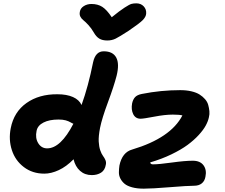

<svg xmlns="http://www.w3.org/2000/svg" viewBox="-20 -1070 1360 1161"><path d="M804.2 -1049.8Q832 -1049.8 849.1 -1031.5Q866.2 -1013.2 863.8 -986.8Q862.3 -968.3 843.8 -949Q825.2 -929.7 757.8 -883.8Q702.1 -847.7 679.2 -836.4Q656.2 -825.2 628.9 -825.2Q598.6 -825.2 580.1 -836.7Q561.5 -848.1 546.9 -874Q532.7 -898.9 514.4 -918.7Q496.1 -938.5 484.4 -947.5Q472.7 -956.5 466.1 -969.2Q459.5 -981.9 462.9 -999Q466.3 -1020 486.6 -1033Q506.8 -1045.9 533.2 -1045.9Q571.3 -1045.9 598.4 -1028.6Q625.5 -1011.2 655.8 -965.8Q703.6 -1004.9 733.2 -1023.9Q762.7 -1043 774.9 -1046.4Q787.1 -1049.8 804.2 -1049.8ZM248 -20Q176.3 -20 124.3 -59.6Q72.3 -99.1 51.8 -162.1Q31.2 -225.1 44.9 -294.9Q64 -393.1 140.1 -447Q216.3 -501 327.1 -500Q383.8 -500 421.4 -483.2Q459 -466.3 473.1 -435.1Q513.7 -547.4 543 -693.8Q557.6 -759.8 606.9 -759.8Q662.6 -759.8 682.9 -721.9Q703.1 -684.1 685.1 -611.8Q668.9 -548.8 632.8 -451.9Q596.7 -355 585 -296.9Q575.2 -245.6 576.9 -214.4Q578.6 -183.1 586.2 -161.1Q593.8 -139.2 603 -127Q612.3 -114.7 617.7 -101.6Q623 -88.4 620.1 -75.2Q614.7 -41 591.3 -26.1Q567.9 -11.2 535.2 -11.2Q492.7 -11.2 463.9 -37.1Q435.1 -63 424.8 -106.9Q381.3 -62.5 335.4 -41.3Q289.6 -20 248 -20ZM849.1 70.8Q808.6 70.8 779.1 62.7Q749.5 54.7 733.4 41.3Q717.3 27.8 708 9.8Q698.7 -8.3 699 -28.3Q699.2 -48.3 702.1 -68.8Q718.8 -149.4 779.8 -166Q1012.7 -235.8 1083 -372.1Q1065.4 -377 1024.9 -377Q977.1 -377 912.6 -364.5Q848.1 -352.1 830.1 -352.1Q799.3 -352.1 785.6 -379.6Q772 -407.2 778.8 -444.8Q784.2 -469.2 797.1 -482.9Q810.1 -496.6 837.9 -502Q953.6 -524.9 1069.8 -524.9Q1107.4 -524.9 1137.5 -517.8Q1167.5 -510.7 1186.8 -498.5Q1206.1 -486.3 1220 -470.2Q1233.9 -454.1 1239 -435.8Q1244.1 -417.5 1246.1 -398.2Q1248 -378.9 1243.2 -360.8Q1238.3 -336.9 1224.1 -310.8Q1210 -284.7 1181.4 -253.4Q1152.8 -222.2 1114 -193.6Q1075.2 -165 1016.6 -136.7Q958 -108.4 888.2 -87.9Q889.6 -76.2 904.8 -76.2Q940.9 -76.2 1019.5 -87.2Q1098.1 -98.1 1146 -98.1Q1190.4 -98.1 1210.7 -70.3Q1231 -42.5 1222.2 -1Q1217.8 24.4 1200.2 38.8Q1182.6 53.2 1152.8 53.2Q1114.3 53.2 1006.6 62Q898.9 70.8 849.1 70.8ZM201.2 -278.8Q191.9 -235.4 211.2 -204.1Q230.5 -172.9 265.1 -172.9Q346.7 -172.9 423.8 -321.8Q418.5 -323.2 406.5 -330.3Q394.5 -337.4 377.4 -342.3Q360.4 -347.2 334 -347.2Q278.3 -347.2 242.9 -329.1Q207.5 -311 201.2 -278.8Z"/></svg>

Font: Shantell Sans Irregular
Style: Bold Italic
Weight: 700
Italic angle: -11.31°
Designer: Stephen Nixon, Anya Danilova, Shantell Martin
Foundry: Arrow Type
Version: Version 1.006;[9816181b4]